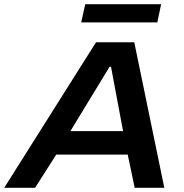

<svg xmlns="http://www.w3.org/2000/svg" viewBox="-52 -888 872 908"><path d="M-32 0 402 -688H583L725 0H585L552 -157H214L114 0ZM281 -268H530L473 -572H466ZM332 -782 351 -868H710L692 -782Z"/></svg>

Font: Saira Expanded SemiBold
Style: Italic
Weight: 600
Width: 7
Italic angle: -12°
Designer: Hector Gatti with collaboration of the Omnibus-Type team
Foundry: Omnibus-Type
Version: Version 1.101